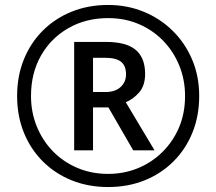

<svg xmlns="http://www.w3.org/2000/svg" viewBox="-20 -744 872 774"><path d="M279 -138V-575H407Q489 -575 527 -543Q565 -511 565 -446Q565 -399 541 -371.5Q517 -344 487 -332L603 -138H517L417 -311H355V-138ZM405 -373Q444 -373 466 -393Q488 -413 488 -444Q488 -479 468 -495Q448 -511 404 -511H355V-373ZM416 10Q336 10 269 -17Q202 -44 152.5 -93.5Q103 -143 76 -210Q49 -277 49 -357Q49 -437 76 -504Q103 -571 152.5 -620.5Q202 -670 269 -697Q336 -724 416 -724Q492 -724 558.5 -697Q625 -670 675.5 -620.5Q726 -571 754.5 -504Q783 -437 783 -357Q783 -277 756 -210Q729 -143 679.5 -93.5Q630 -44 563 -17Q496 10 416 10ZM416 -43Q480 -43 536 -66Q592 -89 635 -131.5Q678 -174 702 -231Q726 -288 726 -357Q726 -422 703 -479Q680 -536 638.5 -579Q597 -622 540.5 -646.5Q484 -671 416 -671Q326 -671 255.5 -630.5Q185 -590 145 -519.5Q105 -449 105 -357Q105 -292 128 -235Q151 -178 192.5 -135Q234 -92 291 -67.5Q348 -43 416 -43Z"/></svg>

Font: Noto Sans Javanese
Style: Regular
Weight: 400
Designer: Monotype Design Team
Foundry: Monotype Imaging Inc.
Version: Version 2.004